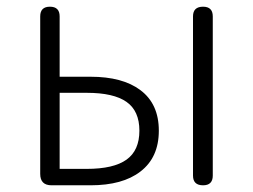

<svg xmlns="http://www.w3.org/2000/svg" viewBox="-20 -553 754 573"><path d="M134 0Q100 0 100 -34V-504Q100 -533 129 -533Q158 -533 158 -504V-324H250Q346 -324 399 -284Q454 -243 454 -163Q454 -83 399 -41Q346 0 250 0H175ZM586 0Q556 0 556 -29V-504Q556 -533 586 -533Q615 -533 615 -504V-266V-29Q615 0 586 0ZM158 -49H239Q319 -49 357.5 -76.5Q396 -104 396 -163Q396 -222 357.5 -249Q319 -276 239 -276H198H158Z"/></svg>

Font: GenSenRounded TW L
Style: Regular
Weight: 300
Version: Version 1.501;PS 1;hotconv 16.6.51;makeotf.lib2.5.65220